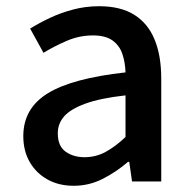

<svg xmlns="http://www.w3.org/2000/svg" viewBox="-20 -584 615 618"><path d="M217 14Q170 14 133.5 -6Q97 -26 76 -62Q55 -98 55 -146Q55 -235 133.5 -283.5Q212 -332 384 -351Q383 -383 374 -410Q365 -437 342.5 -453.5Q320 -470 279 -470Q236 -470 196 -453Q156 -436 120 -414L77 -492Q106 -510 141 -526.5Q176 -543 216 -553.5Q256 -564 299 -564Q368 -564 412 -536.5Q456 -509 477.5 -457Q499 -405 499 -331V0H405L396 -63H392Q355 -31 311 -8.5Q267 14 217 14ZM252 -78Q288 -78 319 -94.5Q350 -111 384 -143V-277Q303 -268 255 -250.5Q207 -233 186.5 -209.5Q166 -186 166 -155Q166 -114 191 -96Q216 -78 252 -78Z"/></svg>

Font: Noto Sans SC Medium
Style: Regular
Weight: 500
Designer: Ryoko NISHIZUKA  (kana, bopomofo & ideographs); Paul D. Hunt (Latin, Greek & Cyrillic); Sandoll Communications , Soo-you
Foundry: Adobe
Version: Version 2.004-H2;hotconv 1.0.118;makeotfexe 2.5.65603